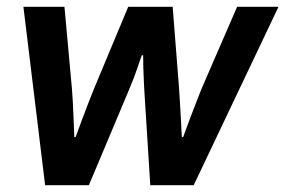

<svg xmlns="http://www.w3.org/2000/svg" viewBox="-20 -546 841 566"><path d="M113 0 49 -526H170L192 -285Q193 -273 194.5 -248Q196 -223 197 -194.5Q198 -166 199 -142H203Q211 -165 221.5 -192.5Q232 -220 241.5 -245Q251 -270 257 -284L358 -526H489L508 -284Q509 -269 510.5 -243.5Q512 -218 513.5 -191Q515 -164 516 -142H520Q527 -162 537 -188.5Q547 -215 557 -240.5Q567 -266 574 -284L679 -526H801L551 0H423L406 -270Q405 -286 404 -306.5Q403 -327 402.5 -347.5Q402 -368 402 -383H398Q393 -369 386 -348.5Q379 -328 371 -307.5Q363 -287 356 -271L242 0Z"/></svg>

Font: Archivo SemiBold SemiBold
Style: Italic
Weight: 600
Italic angle: -10°
Version: Version 2.001